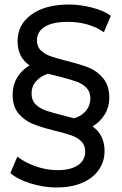

<svg xmlns="http://www.w3.org/2000/svg" viewBox="-20 -726 540 852"><path d="M445 -218.5C458.3 -240.2 465 -264.3 465 -291C465 -327.7 456 -356.8 438 -378.5C420 -400.2 398.5 -416 373.5 -426C348.5 -436 315.7 -446 275 -456C243.7 -464 219.7 -471 203 -477C186.3 -483 172.3 -491.5 161 -502.5C149.7 -513.5 144 -528 144 -546C144 -572.7 155.7 -593.2 179 -607.5C202.3 -621.8 236 -629 280 -629C343.3 -629 397 -613.7 441 -583L472 -656C451.3 -671.3 423.3 -683.5 388 -692.5C352.7 -701.5 319 -706 287 -706C216.3 -706 160.5 -691.2 119.5 -661.5C78.5 -631.8 58 -592.3 58 -543C58 -495.7 75.7 -460 111 -436C87.7 -422 69.3 -403.8 56 -381.5C42.7 -359.2 36 -334 36 -306C36 -270.7 44.8 -242.7 62.5 -222C80.2 -201.3 101.3 -186 126 -176C150.7 -166 183 -156 223 -146C253.7 -138.7 278 -131.8 296 -125.5C314 -119.2 328.8 -110.3 340.5 -99C352.2 -87.7 358 -72.7 358 -54C358 -27.3 347.2 -6.8 325.5 7.5C303.8 21.8 274 29 236 29C202.7 29 170 23.3 138 12C106 0.7 79 -13.7 57 -31L26 42C47.3 60.7 77.3 76 116 88C154.7 100 193.3 106 232 106C274 106 311 99.3 343 86C375 72.7 399.8 53.7 417.5 29C435.2 4.3 444 -24 444 -56C444 -103.3 426.3 -139.7 391 -165C413.7 -179 431.7 -196.8 445 -218.5ZM138 -263C126 -275 120 -291 120 -311C120 -332.3 126.8 -350.7 140.5 -366C154.2 -381.3 172 -392.3 194 -399C204.7 -395.7 221.3 -391.3 244 -386C275.3 -378 300 -370.8 318 -364.5C336 -358.2 351 -349 363 -337C375 -325 381 -309.3 381 -290C381 -268.7 374.5 -250.2 361.5 -234.5C348.5 -218.8 331 -207.7 309 -201C301.7 -203 285 -207.3 259 -214C227 -222 201.8 -229.2 183.5 -235.5C165.2 -241.8 150 -251 138 -263Z"/></svg>

Font: ICO Headline
Style: Regular
Weight: 500
Designer: Julieta Ulanovsky
Foundry: Julieta Ulanovsky
Version: Version 7.200